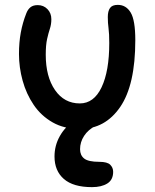

<svg xmlns="http://www.w3.org/2000/svg" viewBox="-20 -520 637 789"><path d="M309 10Q244 10 196.5 -17Q149 -44 118.5 -89Q88 -134 73 -188.5Q58 -243 58 -298Q58 -346 65.5 -386.5Q73 -427 88 -465Q94 -481 105 -490Q116 -499 135 -499Q159 -499 175 -482.5Q191 -466 191 -441Q191 -420 185 -402Q179 -384 173.5 -359.5Q168 -335 168 -295Q168 -205 206 -150Q244 -95 308 -95Q366 -95 397.5 -161.5Q429 -228 429 -343Q429 -382 426 -404Q423 -426 423 -450Q423 -474 432 -487Q441 -500 464 -500Q498 -500 517 -468.5Q536 -437 536 -355Q536 -171 474 -80.5Q412 10 309 10ZM358 249Q281 249 242.5 215.5Q204 182 204 123Q204 78 226 39Q248 0 285.5 -23.5Q323 -47 369 -47Q380 -47 387.5 -42Q395 -37 395 -27Q395 -20 391 -15Q387 -10 373 -3Q342 13 325.5 38.5Q309 64 309 93Q309 118 326 131.5Q343 145 388 145Q421 145 433 157Q445 169 445 186Q445 219 421 234Q397 249 358 249Z"/></svg>

Font: Shantell Sans Normal
Style: Regular
Weight: 500
Designer: Stephen Nixon, Anya Danilova, Shantell Martin
Foundry: Arrow Type
Version: Version 1.009;[a7da0bfa3]